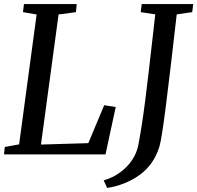

<svg xmlns="http://www.w3.org/2000/svg" viewBox="-24 -763 975 949"><path d="M497.5 0H-4L-0.5 -36.5L70.5 -49.5L157 -691.5L89.5 -703L94.5 -743H355L351.5 -703L265.5 -691.5L178.5 -48.5L412.5 -55.5L491 -243L548 -234ZM488.5 128.5Q533.5 115.5 569.8 89Q606 62.5 629 27.8Q652 -7 659.5 -45Q677.5 -138.5 693.2 -262.2Q709 -386 731.5 -587L743.5 -692L671.5 -703L676.5 -743H931L926 -703L849.5 -692Q816.5 -402.5 795.8 -239Q775 -75.5 764 -38.5Q737 49.5 668 100.2Q599 151 505.5 166Z"/></svg>

Font: Merriweather Text
Style: Italic
Weight: 400
Italic angle: -7.8°
Designer: Eben Sorkin
Foundry: Eben Sorkin
Version: Version 2.100